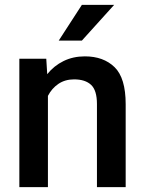

<svg xmlns="http://www.w3.org/2000/svg" viewBox="-20 -770 597 790"><path d="M284.7 -443.4Q247.6 -443.4 220.2 -424.8Q192.9 -406.2 177.2 -375.5V0H59.6V-528.3H170.4L174.3 -464.8Q202.1 -499.5 241.5 -518.8Q280.8 -538.1 329.1 -538.1Q405.8 -538.1 451.4 -493.7Q497.1 -449.2 497.1 -341.3V0H378.9V-341.8Q378.9 -398.4 354.7 -420.9Q330.6 -443.4 284.7 -443.4ZM221.7 -603 316.9 -750H449.7L316.9 -603Z"/></svg>

Font: Vazirmatn RD Medium
Style: Regular
Weight: 500
Designer: Saber Rastikerdar
Foundry: Saber Rastikerdar
Version: Version 33.003